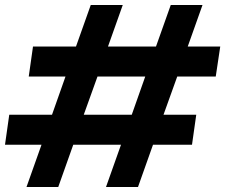

<svg xmlns="http://www.w3.org/2000/svg" viewBox="-40 -748 901 768"><path d="M66 0 126 -169H-20L-3 -289H168L222 -442H75L92 -562H264L323 -728H451L392 -562H584L643 -728H770L711 -562H841L823 -442H669L614 -289H745L728 -169H572L512 0H384L444 -169H253L193 0ZM295 -289H487L541 -442H350Z"/></svg>

Font: Host Grotesk ExtraBold
Style: Italic
Weight: 800
Italic angle: -8°
Designer: Doğukan Karapınar
Foundry: Element Type
Version: Version 1.003; ttfautohint (v1.8.4.7-5d5b)